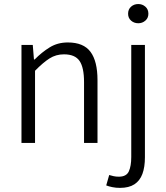

<svg xmlns="http://www.w3.org/2000/svg" viewBox="-20 -705 821 947"><path d="M85.9 0V-483.4H141.6L147.5 -411.6H150.9Q186 -447.3 225.1 -471.4Q264.2 -495.6 314.5 -495.6Q392.1 -495.6 426.5 -449.2Q460.9 -402.8 460.9 -309.6V0H394.5V-300.3Q394.5 -372.1 372.3 -404.5Q350.1 -437 295.4 -437Q255.9 -437 224.1 -416.7Q192.4 -396.5 152.8 -356V0ZM571.8 221.7Q551.3 221.7 533.7 218Q516.1 214.4 503.9 209.5L518.6 158.2Q527.3 161.1 539.8 163.8Q552.2 166.5 565.9 166.5Q603.5 166.5 615.5 140.1Q627.4 113.8 627.4 69.3V-483.4H694.8V70.8Q694.8 119.1 682.4 152.8Q669.9 186.5 642.8 204.1Q615.7 221.7 571.8 221.7ZM662.1 -590.3Q641.1 -590.3 626.5 -603.3Q611.8 -616.2 611.8 -637.2Q611.8 -659.2 626.5 -672.1Q641.1 -685.1 662.1 -685.1Q682.1 -685.1 697 -672.1Q711.9 -659.2 711.9 -637.2Q711.9 -616.2 697 -603.3Q682.1 -590.3 662.1 -590.3Z"/></svg>

Font: Varta Light Light
Style: Regular
Weight: 300
Version: Version 1.004